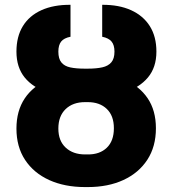

<svg xmlns="http://www.w3.org/2000/svg" viewBox="-20 -757 707 787"><path d="M328.6 -457.5H339.8Q425.8 -457.5 488.3 -431.2Q550.8 -404.8 585 -354.5Q619.1 -304.2 619.1 -231.4Q619.1 -156.2 584 -102.3Q548.8 -48.3 486.1 -19.3Q423.3 9.8 339.8 9.8H328.6Q245.1 9.8 181.6 -19Q118.2 -47.9 82.8 -101.6Q47.4 -155.3 47.4 -230Q47.4 -302.7 81.3 -353.5Q115.2 -404.3 178.5 -430.9Q241.7 -457.5 328.6 -457.5ZM339.8 -338.4H328.6Q278.8 -338.4 249 -309.8Q219.2 -281.2 219.2 -230Q219.2 -179.7 249.3 -151.9Q279.3 -124 328.6 -124H339.8Q388.7 -123.5 417.7 -151.4Q446.8 -179.2 446.8 -231.4Q446.8 -282.7 417.7 -310.5Q388.7 -338.4 339.8 -338.4ZM327.1 -475.6H339.4Q375 -475.6 399.2 -481Q423.3 -486.3 436.3 -501.5Q449.2 -516.6 449.2 -545.4Q449.2 -572.3 437.3 -586.7Q425.3 -601.1 398.9 -606.4V-737.3Q467.8 -737.8 517.6 -715.1Q567.4 -692.4 594.2 -649.7Q621.1 -606.9 621.1 -545.4Q621.1 -481 586.4 -439.5Q551.8 -397.9 488.5 -377.7Q425.3 -357.4 339.4 -357.4H327.1Q240.7 -357.4 178 -377.4Q115.2 -397.5 81.3 -439.2Q47.4 -481 47.4 -545.4Q47.4 -606.9 73.7 -649.9Q100.1 -692.9 149.9 -715.3Q199.7 -737.8 269 -737.3V-606.4Q242.2 -601.1 230.7 -586.7Q219.2 -572.3 219.2 -545.4Q219.2 -516.1 231.7 -501Q244.1 -485.8 268.1 -480.7Q292 -475.6 327.1 -475.6Z"/></svg>

Font: Inter 28pt ExtraBold
Style: Regular
Weight: 800
Designer: Rasmus Andersson
Foundry: rsms
Version: Version 4.001;git-66647c0bb